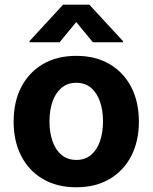

<svg xmlns="http://www.w3.org/2000/svg" viewBox="-20 -792 654 823"><path d="M306.8 10.7Q224.1 10.7 163.9 -24.7Q103.7 -60 71 -123.4Q38.4 -186.8 38.4 -270.6Q38.4 -355.1 71 -418.5Q103.7 -481.9 163.9 -517.2Q224.1 -552.6 306.8 -552.6Q389.6 -552.6 449.8 -517.2Q509.9 -481.9 542.6 -418.5Q575.3 -355.1 575.3 -270.6Q575.3 -186.8 542.6 -123.4Q509.9 -60 449.8 -24.7Q389.6 10.7 306.8 10.7ZM307.5 -106.5Q345.2 -106.5 370.4 -128Q395.6 -149.5 408.6 -186.8Q421.5 -224.1 421.5 -271.7Q421.5 -319.2 408.6 -356.5Q395.6 -393.8 370.4 -415.5Q345.2 -437.1 307.5 -437.1Q269.5 -437.1 243.8 -415.5Q218 -393.8 205.1 -356.5Q192.1 -319.2 192.1 -271.7Q192.1 -224.1 205.1 -186.8Q218 -149.5 243.8 -128Q269.5 -106.5 307.5 -106.5ZM378.2 -610.8 306.8 -697.4 235.4 -610.8H106.5V-615.8L250.4 -772H362.9L507.1 -615.8V-610.8Z"/></svg>

Font: InterMG
Style: Bold
Weight: 700
Designer: Rasmus Andersson
Foundry: rsms
Version: Version 3.019;December 26, 2023;FontCreator 15.0.0.2955 64-b